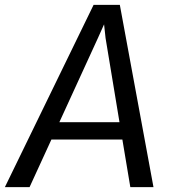

<svg xmlns="http://www.w3.org/2000/svg" viewBox="-54 -767 696 787"><path d="M67.2 0H-34L329.6 -747H437.2L575.1 0H480.2L447.6 -195H156.7ZM347.1 -610.4 189.3 -266.1H435.8L378.7 -610.9L372.6 -667.2Z"/></svg>

Font: Merriweather Sans Variable Regular
Style: Italic
Weight: 300
Italic angle: -8°
Designer: Eben Sorkin
Foundry: Eben Sorkin
Version: Version 2.001